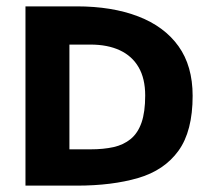

<svg xmlns="http://www.w3.org/2000/svg" viewBox="-20 -583 665 603"><path d="M198 -114V-443H264Q318 -443 356.5 -425Q395 -407 415.5 -371.5Q436 -336 436 -283Q436 -231 424.5 -198Q413 -165 390.5 -146.5Q368 -128 336.5 -121Q305 -114 264 -114Q258 -114 242.5 -114Q227 -114 198 -114ZM585 -282Q585 -376 540.5 -438Q496 -500 414 -531.5Q332 -563 221 -563Q205 -563 169.5 -563Q134 -563 60 -563V0Q129 0 166.5 0Q204 0 221 0Q332 0 414 -24Q496 -48 540.5 -109.5Q585 -171 585 -282Z"/></svg>

Font: Darker Grotesque Black
Style: Regular
Weight: 900
Designer: Gabriel Lam
Foundry: TypeRant
Version: Version 1.000;gftools[0.9.28]